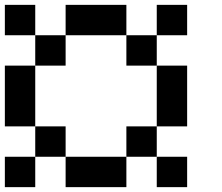

<svg xmlns="http://www.w3.org/2000/svg" viewBox="-20 -770 915 790"><path d="M0 0V-125H125V0ZM0 -250V-500H125V-250ZM0 -625V-750H125V-625ZM250 -250V-125H125V-250ZM250 -125H500V0H250ZM250 -625V-500H125V-625ZM250 -750H500V-625H250ZM500 -125V-250H625V-125ZM500 -625H625V-500H500ZM750 -250H625V-500H750ZM750 -125V0H625V-125ZM750 -625H625V-750H750Z"/></svg>

Font: Galmuri7 Regular
Style: Regular
Weight: 400
Designer: Lee Minseo (quiple)
Version: Version 2.399;hotconv 1.1.1;makeotfexe 2.6.0 DEVELOPMENT